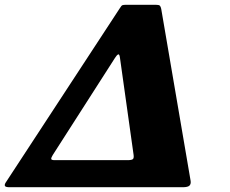

<svg xmlns="http://www.w3.org/2000/svg" viewBox="-20 -785 966 805"><path d="M746 0H20.5Q4 0 1 -5Q-2 -10 3.5 -19L483 -751.5Q489 -761.5 493.2 -763.2Q497.5 -765 511.5 -765H632Q646.5 -765 650.2 -761.2Q654 -757.5 656 -747.5L779 -28Q781.5 -14.5 774.8 -7.2Q768 0 746 0ZM514.5 -113.5Q533.5 -113.5 537.8 -118.5Q542 -123.5 540 -136.5L483 -542.5Q481 -559.5 475.2 -556.8Q469.5 -554 462 -542L201.5 -135.5Q194 -123.5 194.8 -118.5Q195.5 -113.5 209.5 -113.5Z"/></svg>

Font: Besley* Condensed Heavy
Style: Italic
Weight: 800
Width: 3
Italic angle: -13°
Designer: Owen Earl
Foundry: indestructible type*
Version: Version 3.000; ttfautohint (v1.8.3)